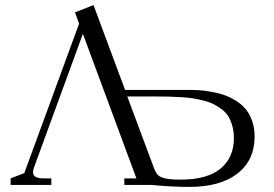

<svg xmlns="http://www.w3.org/2000/svg" viewBox="-20 -732 1083 760"><path d="M22 0V-25.9L76.2 -46.9L293 -638.2L276.9 -683.1L350.1 -711.9L475.1 -376H730Q750 -376 769.3 -374.8Q788.6 -373.5 815.4 -368.9Q842.3 -364.3 865 -356.7Q887.7 -349.1 911.1 -335Q934.6 -320.8 950.9 -302Q967.3 -283.2 977.5 -254.9Q987.8 -226.6 987.8 -191.9Q987.8 -97.7 919.7 -44.9Q851.6 7.8 730 7.8Q658.7 7.8 579.1 0H472.2V-25.9H520L308.1 -598.1L113.8 -66.9Q110.8 -58.1 110.8 -49.8Q110.8 -25.9 152.8 -25.9H183.1V0ZM483.9 -350.1 589.8 -65.9Q597.2 -46.9 605.7 -38.6Q614.3 -30.3 634.8 -25.6Q655.3 -21 695.8 -21Q800.3 -21 853 -64.7Q905.8 -108.4 905.8 -185.1Q905.8 -210.9 899.9 -232.4Q894 -253.9 884.8 -269.8Q875.5 -285.6 859.4 -298.1Q843.3 -310.5 827.4 -318.8Q811.5 -327.1 788.1 -333.3Q764.6 -339.4 744.9 -342.5Q725.1 -345.7 696.5 -347.4Q668 -349.1 646.7 -349.6Q625.5 -350.1 595.2 -350.1Z"/></svg>

Font: Dihjauti S
Style: Regular
Weight: 400
Designer: T. Christopher White
Version: Version 3.0.0